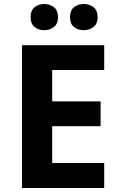

<svg xmlns="http://www.w3.org/2000/svg" viewBox="-20 -940 600 960"><path d="M90 -714H501V-590H241V-433H483V-309H241V-125H501V0H90ZM133 -854Q133 -888 153 -904Q173 -920 201 -920Q229 -920 249.5 -904Q270 -888 270 -854Q270 -821 249.5 -805Q229 -789 201 -789Q173 -789 153 -805Q133 -821 133 -854ZM330 -854Q330 -888 350 -904Q370 -920 399 -920Q427 -920 447.5 -904Q468 -888 468 -854Q468 -821 447.5 -805Q427 -789 399 -789Q370 -789 350 -805Q330 -821 330 -854Z"/></svg>

Font: BC Sans
Style: Bold
Weight: 700
Designer: Monotype Design Team
Province of B.C.
Foundry: Monotype Imaging Inc.
Version: Version 2.000;GOOG;noto-source:20170915:90ef993387c0